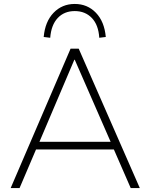

<svg xmlns="http://www.w3.org/2000/svg" viewBox="-20 -951 761 971"><path d="M34 0 337 -705H378L687 0H641L552 -204L575 -195H138L166 -204L79 0ZM356 -649 177 -228 155 -234H558L542 -228L358 -649ZM234 -760 201 -764Q208 -842 251 -886.5Q294 -931 358 -931Q422 -931 465 -886.5Q508 -842 515 -764L482 -760Q478 -825 444.5 -860Q411 -895 358 -895Q305 -895 272 -860Q239 -825 234 -760Z"/></svg>

Font: Mulish ExtraLight
Style: Regular
Weight: 200
Designer: Vernon Adams
Foundry: Vernon Adams
Version: Version 3.603